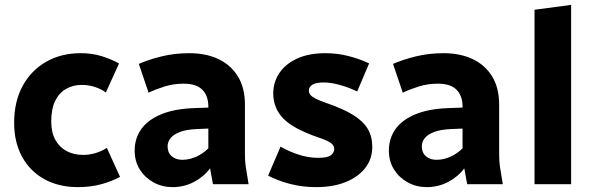

<svg xmlns="http://www.w3.org/2000/svg" viewBox="-20 -755 2436 787"><path d="M38 -252Q38 -339 73 -403Q108 -467 169.5 -502Q231 -537 311 -537Q357 -537 396 -525Q435 -513 468 -495L414 -376Q395 -390 369 -398.5Q343 -407 315 -407Q280 -407 251.5 -391Q223 -375 206.5 -342Q190 -309 190 -257Q190 -212 207 -181.5Q224 -151 253.5 -135.5Q283 -120 321 -120Q347 -120 373 -128Q399 -136 418 -149L472 -30Q439 -12 395.5 0Q352 12 299 12Q221 12 162 -20.5Q103 -53 70.5 -112.5Q38 -172 38 -252Z M532 -138Q532 -187 558.5 -225Q585 -263 639.5 -286Q694 -309 777 -312L834 -314V-318Q834 -362 809.5 -387Q785 -412 733 -412Q691 -412 654.5 -400.5Q618 -389 589 -375L549 -493Q587 -510 641 -523.5Q695 -537 756 -537Q824 -537 875 -513Q926 -489 955 -442Q984 -395 984 -326V-125Q984 -104 985.5 -87.5Q987 -71 991 -49L999 0H853L841 -65Q816 -31 775.5 -9.5Q735 12 687 12Q645 12 610 -7Q575 -26 553.5 -59.5Q532 -93 532 -138ZM667 -155Q667 -129 684 -114.5Q701 -100 727 -100Q756 -100 784 -112.5Q812 -125 834 -147V-228L787 -226Q742 -224 716 -213.5Q690 -203 678.5 -188Q667 -173 667 -155Z M1079 -35 1130 -154Q1162 -135 1203 -121.5Q1244 -108 1284 -108Q1322 -108 1336 -118.5Q1350 -129 1350 -144Q1350 -154 1343.5 -162Q1337 -170 1322.5 -177Q1308 -184 1284 -192Q1182 -227 1141 -269.5Q1100 -312 1100 -372Q1100 -418 1125 -455.5Q1150 -493 1198 -515Q1246 -537 1314 -537Q1363 -537 1409.5 -525Q1456 -513 1493 -495L1444 -380Q1414 -395 1376 -406Q1338 -417 1306 -417Q1276 -417 1261 -408Q1246 -399 1246 -384Q1246 -374 1252.5 -366Q1259 -358 1275 -350Q1291 -342 1320 -332Q1387 -309 1428 -283.5Q1469 -258 1487.5 -226.5Q1506 -195 1506 -153Q1506 -104 1477.5 -67Q1449 -30 1397.5 -9Q1346 12 1276 12Q1218 12 1167.5 -1.5Q1117 -15 1079 -35Z M1574 -138Q1574 -187 1600.5 -225Q1627 -263 1681.5 -286Q1736 -309 1819 -312L1876 -314V-318Q1876 -362 1851.5 -387Q1827 -412 1775 -412Q1733 -412 1696.5 -400.5Q1660 -389 1631 -375L1591 -493Q1629 -510 1683 -523.5Q1737 -537 1798 -537Q1866 -537 1917 -513Q1968 -489 1997 -442Q2026 -395 2026 -326V-125Q2026 -104 2027.5 -87.5Q2029 -71 2033 -49L2041 0H1895L1883 -65Q1858 -31 1817.5 -9.5Q1777 12 1729 12Q1687 12 1652 -7Q1617 -26 1595.5 -59.5Q1574 -93 1574 -138ZM1709 -155Q1709 -129 1726 -114.5Q1743 -100 1769 -100Q1798 -100 1826 -112.5Q1854 -125 1876 -147V-228L1829 -226Q1784 -224 1758 -213.5Q1732 -203 1720.5 -188Q1709 -173 1709 -155Z M2171 0V-715L2321 -735V0Z"/></svg>

Font: Radio Canada
Style: Regular
Weight: 400
Designer: Charles Daoud, Etienne Aubert Bonn, Alexandre Saumier Demers, Jacques Le Bailly
Foundry: Radio-Canada
Version: Version 2.104;gftools[0.9.28.dev5+ged2979d]